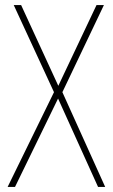

<svg xmlns="http://www.w3.org/2000/svg" viewBox="-20 -734 443 754"><path d="M10 0H39L208 -347L365 0H393L225 -372L388 -714H359L209 -397L63 -714H34L192 -372Z"/></svg>

Font: Noto Sans Condensed Thin
Style: Regular
Weight: 100
Width: 3
Designer: Monotype Design Team
Foundry: Monotype Imaging Inc.
Version: Version 2.013